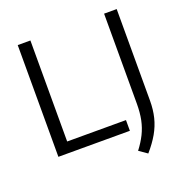

<svg xmlns="http://www.w3.org/2000/svg" viewBox="-156 -881 1150 1195"><g transform="rotate(-20 418.5 -284.0)"><path d="M90.5 0V-740H174.5V-71H564V0ZM623.5 172 569.5 134.5Q602 92 622.5 50.8Q643 9.5 652.8 -37.5Q662.5 -84.5 662.5 -145V-740H746V-134.5Q746 -74 733.5 -23.2Q721 27.5 694 74.8Q667 122 623.5 172Z"/></g></svg>

Font: Encode Sans SemiExpanded
Style: Regular
Weight: 400
Width: 6
Designer: Multiple Designers
Foundry: Impallari Type
Version: Version 3.002